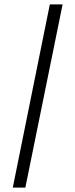

<svg xmlns="http://www.w3.org/2000/svg" viewBox="-20 -740 342 871"><path d="M38 111H95L264 -720H206Z"/></svg>

Font: Fixel Display Light
Style: Regular
Weight: 300
Designer: AlfaBravo + MacPaw
Foundry: Kyrylo Tkachov, Marchela Mozhyna, Serhii Makarenko, Maria Weinstein, Zakhar Kryvoshyya
Version: Version 1.211